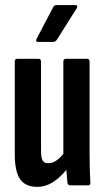

<svg xmlns="http://www.w3.org/2000/svg" viewBox="-20 -720 405 746"><path d="M125.5 6Q77.9 6 57.7 -24.5Q37.4 -54.9 37.4 -120.7V-480.5Q37.4 -491.5 46.8 -491.5H130.1Q139.4 -491.5 139.4 -480.5V-134.5Q139.4 -105.5 146 -95.7Q152.5 -85.8 167.6 -85.8Q186.2 -85.8 203.7 -99.6Q221.2 -113.4 236.5 -136.5L250.7 -77.7Q225.9 -40.8 193.2 -17.4Q160.4 6 125.5 6ZM252.2 0Q243.9 0 241.9 -10.2Q239.9 -28.4 238.2 -55.2Q236.5 -81.9 236.1 -97.9L226.1 -116.7V-480.5Q226.1 -491.5 236.4 -491.5H318.7Q328.1 -491.5 328.1 -480.5V-124.7Q328.1 -87 328.9 -58.9Q329.7 -30.8 331.1 -12.6Q332.4 0 323.1 0ZM127.7 -557Q122.5 -557 120.9 -560.3Q119.3 -563.6 121.7 -568.3L186.7 -692.2Q190.8 -700.4 199.4 -700.4H272.4Q277.8 -700.4 279.6 -696.8Q281.5 -693.2 277.8 -687.5L200.5 -564.9Q195.4 -557 184.8 -557Z"/></svg>

Font: Sofia Sans Extra Condensed
Style: Regular
Weight: 400
Designer: Botio Nikoltchev, Ani Petrova
Foundry: lettersoup
Version: Version 4.101